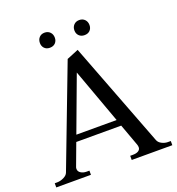

<svg xmlns="http://www.w3.org/2000/svg" viewBox="-153 -1000 1039 1124"><g transform="rotate(-20 366.5 -437.5)"><path d="M204 -827Q204 -848 216.5 -861.5Q229 -875 250 -875Q271 -875 284 -861.5Q297 -848 297 -827Q297 -807 284.5 -794Q272 -781 250 -781Q229 -781 216.5 -794Q204 -807 204 -827ZM419 -827Q419 -848 432 -861.5Q445 -875 466 -875Q487 -875 500 -861.5Q513 -848 513 -827Q513 -807 500.5 -794Q488 -781 466 -781Q445 -781 432 -794Q419 -807 419 -827ZM728 -26V0H475V-26H492Q514 -26 526.5 -34Q539 -42 539 -56Q539 -64 536 -73L486 -210H206L155 -73Q153 -69 153 -61Q153 -45 168 -35.5Q183 -26 203 -26H221V0H5V-26H20Q40 -26 61 -36Q82 -46 88 -62L325 -684L398 -714L648 -61Q654 -45 672.5 -35.5Q691 -26 710 -26ZM472 -250 348 -591 221 -250Z"/></g></svg>

Font: TavirajRegular
Style: Regular
Weight: 400
Designer: Katatrad Team
Foundry: CadsonDemak
Version: Version 1.000